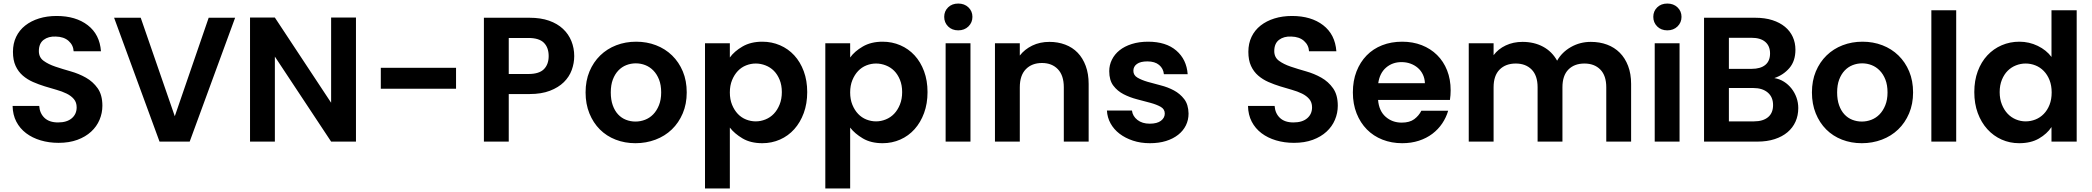

<svg xmlns="http://www.w3.org/2000/svg" viewBox="-20 -798 11791 1082"><path d="M557 -202Q557 -161 541 -123Q525 -85 493.5 -56Q462 -27 416 -10Q370 7 310 7Q256 7 209 -7Q162 -21 127 -47.5Q92 -74 72 -112.5Q52 -151 51 -201H201Q204 -159 231 -133.5Q258 -108 307 -108Q357 -108 384.5 -131.5Q412 -155 412 -193Q412 -221 396.5 -239.5Q381 -258 355.5 -270.5Q330 -283 298 -292Q266 -301 232 -311.5Q198 -322 166 -336Q134 -350 108.5 -372Q83 -394 68 -426.5Q53 -459 53 -506Q53 -553 71 -590.5Q89 -628 122 -654Q155 -680 200 -694Q245 -708 299 -708Q407 -708 474.5 -656Q542 -604 549 -509H395Q393 -544 366.5 -567.5Q340 -591 295 -592Q253 -594 226 -573.5Q199 -553 199 -510Q199 -475 225.5 -455.5Q252 -436 292 -422.5Q332 -409 378 -396Q424 -383 464 -360.5Q504 -338 530.5 -300.5Q557 -263 557 -202Z M1156 -698H1305L1049 0H879L623 -698H773L965 -143Z M1986 -699V0H1846L1529 -479V0H1389V-699H1529L1846 -219V-699Z M2126 -416H2550V-298H2126Z M2958 -381Q3018 -381 3045 -408Q3072 -435 3072 -482Q3072 -530 3045 -557Q3018 -584 2958 -584H2847V-381ZM3216 -482Q3216 -442 3202 -403.5Q3188 -365 3157.5 -335Q3127 -305 3079 -286.5Q3031 -268 2964 -268H2847V0H2707V-698H2964Q3027 -698 3074 -681.5Q3121 -665 3152.5 -635.5Q3184 -606 3200 -566.5Q3216 -527 3216 -482Z M3850 -277Q3850 -212 3827.5 -159Q3805 -106 3766 -68.5Q3727 -31 3674 -11Q3621 9 3561 9Q3501 9 3449.5 -11Q3398 -31 3360.5 -68.5Q3323 -106 3301.5 -159Q3280 -212 3280 -277Q3280 -343 3302 -395.5Q3324 -448 3362.5 -485.5Q3401 -523 3453 -543Q3505 -563 3565 -563Q3625 -563 3677 -543Q3729 -523 3767.5 -485.5Q3806 -448 3828 -395.5Q3850 -343 3850 -277ZM3422 -277Q3422 -236 3433 -205Q3444 -174 3463 -153.5Q3482 -133 3507.5 -123Q3533 -113 3561 -113Q3589 -113 3615 -123Q3641 -133 3661 -153.5Q3681 -174 3693.5 -205Q3706 -236 3706 -277Q3706 -319 3694 -349.5Q3682 -380 3662 -400.5Q3642 -421 3616.5 -431Q3591 -441 3563 -441Q3535 -441 3509.5 -431Q3484 -421 3464.5 -400.5Q3445 -380 3433.5 -349.5Q3422 -319 3422 -277Z M4093 -474Q4118 -509 4164.5 -536Q4211 -563 4276 -563Q4329 -563 4375.5 -543Q4422 -523 4456 -486Q4490 -449 4509.5 -396.5Q4529 -344 4529 -279Q4529 -214 4509.5 -161Q4490 -108 4456 -70Q4422 -32 4375.5 -11.5Q4329 9 4276 9Q4210 9 4164.5 -18Q4119 -45 4093 -79V264H3953V-554H4093ZM4386 -279Q4386 -318 4373.5 -348.5Q4361 -379 4341 -399Q4321 -419 4294 -429.5Q4267 -440 4239 -440Q4211 -440 4184.5 -429.5Q4158 -419 4138 -398Q4118 -377 4105.5 -346.5Q4093 -316 4093 -277Q4093 -238 4105.5 -207.5Q4118 -177 4138 -156Q4158 -135 4184.5 -124.5Q4211 -114 4239 -114Q4267 -114 4294 -125Q4321 -136 4341 -157Q4361 -178 4373.5 -209Q4386 -240 4386 -279Z M4771 -474Q4796 -509 4842.5 -536Q4889 -563 4954 -563Q5007 -563 5053.5 -543Q5100 -523 5134 -486Q5168 -449 5187.5 -396.5Q5207 -344 5207 -279Q5207 -214 5187.5 -161Q5168 -108 5134 -70Q5100 -32 5053.5 -11.5Q5007 9 4954 9Q4888 9 4842.5 -18Q4797 -45 4771 -79V264H4631V-554H4771ZM5064 -279Q5064 -318 5051.5 -348.5Q5039 -379 5019 -399Q4999 -419 4972 -429.5Q4945 -440 4917 -440Q4889 -440 4862.5 -429.5Q4836 -419 4816 -398Q4796 -377 4783.5 -346.5Q4771 -316 4771 -277Q4771 -238 4783.5 -207.5Q4796 -177 4816 -156Q4836 -135 4862.5 -124.5Q4889 -114 4917 -114Q4945 -114 4972 -125Q4999 -136 5019 -157Q5039 -178 5051.5 -209Q5064 -240 5064 -279Z M5309 -554H5449V0H5309ZM5380 -627Q5345 -627 5323 -649Q5301 -671 5301 -703Q5301 -735 5323 -756.5Q5345 -778 5380 -778Q5415 -778 5437.5 -756.5Q5460 -735 5460 -703Q5460 -671 5437.5 -649Q5415 -627 5380 -627Z M5975 -306Q5975 -373 5941.5 -408Q5908 -443 5852 -443Q5795 -443 5761 -408Q5727 -373 5727 -306V0H5587V-554H5727V-485Q5754 -520 5797 -541Q5840 -562 5894 -562Q5942 -562 5983 -546.5Q6024 -531 6053 -501Q6082 -471 6098.5 -426.5Q6115 -382 6115 -325V0H5975Z M6678 -158Q6678 -122 6663 -91.5Q6648 -61 6619.5 -38.5Q6591 -16 6551 -3.5Q6511 9 6460 9Q6408 9 6364.5 -5.5Q6321 -20 6289 -44.5Q6257 -69 6238.5 -102.5Q6220 -136 6218 -175H6359Q6363 -143 6390 -122Q6417 -101 6459 -101Q6501 -101 6522.5 -117.5Q6544 -134 6544 -158Q6544 -183 6521 -196Q6498 -209 6463 -218.5Q6428 -228 6387.5 -238.5Q6347 -249 6312 -267Q6277 -285 6254 -315.5Q6231 -346 6231 -397Q6231 -431 6246 -461.5Q6261 -492 6289 -514.5Q6317 -537 6358 -550Q6399 -563 6450 -563Q6551 -563 6609 -513Q6667 -463 6673 -380H6539Q6536 -412 6512 -432Q6488 -452 6446 -452Q6407 -452 6387 -437.5Q6367 -423 6367 -399Q6367 -374 6390 -360.5Q6413 -347 6447 -337Q6481 -327 6521 -317Q6561 -307 6595.5 -288.5Q6630 -270 6653.5 -239.5Q6677 -209 6678 -158Z M7519 -202Q7519 -161 7503 -123Q7487 -85 7455.5 -56Q7424 -27 7378 -10Q7332 7 7272 7Q7218 7 7171 -7Q7124 -21 7089 -47.5Q7054 -74 7034 -112.5Q7014 -151 7013 -201H7163Q7166 -159 7193 -133.5Q7220 -108 7269 -108Q7319 -108 7346.5 -131.5Q7374 -155 7374 -193Q7374 -221 7358.5 -239.5Q7343 -258 7317.5 -270.5Q7292 -283 7260 -292Q7228 -301 7194 -311.5Q7160 -322 7128 -336Q7096 -350 7070.5 -372Q7045 -394 7030 -426.5Q7015 -459 7015 -506Q7015 -553 7033 -590.5Q7051 -628 7084 -654Q7117 -680 7162 -694Q7207 -708 7261 -708Q7369 -708 7436.5 -656Q7504 -604 7511 -509H7357Q7355 -544 7328.5 -567.5Q7302 -591 7257 -592Q7215 -594 7188 -573.5Q7161 -553 7161 -510Q7161 -475 7187.5 -455.5Q7214 -436 7254 -422.5Q7294 -409 7340 -396Q7386 -383 7426 -360.5Q7466 -338 7492.5 -300.5Q7519 -263 7519 -202Z M7878 -448Q7827 -448 7791 -417Q7755 -386 7747 -329H8010Q8009 -356 7998.5 -378Q7988 -400 7970 -415.5Q7952 -431 7928.5 -439.5Q7905 -448 7878 -448ZM8141 -174Q8130 -136 8107.5 -102.5Q8085 -69 8052 -44Q8019 -19 7976 -5Q7933 9 7882 9Q7822 9 7771 -11Q7720 -31 7683 -68.5Q7646 -106 7625 -159Q7604 -212 7604 -277Q7604 -343 7624.5 -395.5Q7645 -448 7681.5 -485.5Q7718 -523 7769 -543Q7820 -563 7882 -563Q7942 -563 7992 -543.5Q8042 -524 8078.5 -488Q8115 -452 8135 -401.5Q8155 -351 8155 -289Q8155 -275 8154 -262Q8153 -249 8151 -235H7746Q7751 -173 7788.5 -140Q7826 -107 7879 -107Q7924 -107 7950 -126.5Q7976 -146 7990 -174Z M9032 -306Q9032 -372 8998.5 -406Q8965 -440 8909 -440Q8852 -440 8818.5 -406Q8785 -372 8785 -306V0H8645V-306Q8645 -372 8611.5 -406Q8578 -440 8522 -440Q8465 -440 8431 -406Q8397 -372 8397 -306V0H8257V-554H8397V-487Q8423 -522 8465.5 -542Q8508 -562 8560 -562Q8625 -562 8675.5 -535Q8726 -508 8755 -456Q8782 -504 8833 -533Q8884 -562 8945 -562Q8995 -562 9036.5 -546.5Q9078 -531 9108 -501Q9138 -471 9155 -426.5Q9172 -382 9172 -325V0H9032Z M9305 -554H9445V0H9305ZM9376 -627Q9341 -627 9319 -649Q9297 -671 9297 -703Q9297 -735 9319 -756.5Q9341 -778 9376 -778Q9411 -778 9433.5 -756.5Q9456 -735 9456 -703Q9456 -671 9433.5 -649Q9411 -627 9376 -627Z M9972 -206Q9972 -251 9942 -276.5Q9912 -302 9861 -302H9723V-114H9864Q9915 -114 9943.5 -137.5Q9972 -161 9972 -206ZM9955 -497Q9955 -539 9928 -562Q9901 -585 9851 -585H9723V-410H9851Q9901 -410 9928 -432Q9955 -454 9955 -497ZM10114 -189Q10114 -147 10098.5 -112.5Q10083 -78 10053.5 -53Q10024 -28 9981 -14Q9938 0 9884 0H9583V-698H9871Q9926 -698 9968 -684.5Q10010 -671 10039 -647Q10068 -623 10083 -590Q10098 -557 10098 -518Q10098 -454 10064 -414.5Q10030 -375 9979 -358Q10009 -353 10033.5 -337.5Q10058 -322 10076 -299Q10094 -276 10104 -248Q10114 -220 10114 -189Z M10761 -277Q10761 -212 10738.5 -159Q10716 -106 10677 -68.5Q10638 -31 10585 -11Q10532 9 10472 9Q10412 9 10360.5 -11Q10309 -31 10271.5 -68.5Q10234 -106 10212.5 -159Q10191 -212 10191 -277Q10191 -343 10213 -395.5Q10235 -448 10273.5 -485.5Q10312 -523 10364 -543Q10416 -563 10476 -563Q10536 -563 10588 -543Q10640 -523 10678.5 -485.5Q10717 -448 10739 -395.5Q10761 -343 10761 -277ZM10333 -277Q10333 -236 10344 -205Q10355 -174 10374 -153.5Q10393 -133 10418.5 -123Q10444 -113 10472 -113Q10500 -113 10526 -123Q10552 -133 10572 -153.5Q10592 -174 10604.5 -205Q10617 -236 10617 -277Q10617 -319 10605 -349.5Q10593 -380 10573 -400.5Q10553 -421 10527.5 -431Q10502 -441 10474 -441Q10446 -441 10420.5 -431Q10395 -421 10375.5 -400.5Q10356 -380 10344.5 -349.5Q10333 -319 10333 -277Z M10864 -740H11004V0H10864Z M11106 -279Q11106 -344 11125.5 -396.5Q11145 -449 11179.5 -486Q11214 -523 11260.5 -543Q11307 -563 11360 -563Q11415 -563 11463.5 -539.5Q11512 -516 11541 -477V-740H11683V0H11541V-82Q11516 -44 11470.5 -17.5Q11425 9 11359 9Q11306 9 11260 -11.5Q11214 -32 11179.5 -70Q11145 -108 11125.5 -161Q11106 -214 11106 -279ZM11542 -277Q11542 -316 11530 -346.5Q11518 -377 11497.5 -398Q11477 -419 11450.5 -429.5Q11424 -440 11395 -440Q11367 -440 11340.5 -429.5Q11314 -419 11294 -399Q11274 -379 11261.5 -348.5Q11249 -318 11249 -279Q11249 -240 11261.5 -209Q11274 -178 11294 -157Q11314 -136 11340.5 -125Q11367 -114 11395 -114Q11424 -114 11450.5 -124.5Q11477 -135 11497.5 -156Q11518 -177 11530 -207.5Q11542 -238 11542 -277Z"/></svg>

Font: SVN-Poppins SemiBold
Style: Regular
Weight: 600
Designer: Ninad Kale (Devanagari), Jonny Pinhorn (Latin)
Foundry: Indian Type Foundry
Version: Version 3.002 2017